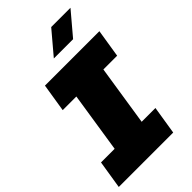

<svg xmlns="http://www.w3.org/2000/svg" viewBox="-279 -997 1085 1085"><g transform="rotate(-45 263.5 -454.5)"><path d="M-9 0 18 -169H127L183 -531H74L101 -700H536L509 -531H399L343 -169H453L426 0ZM245 -773 360 -909H514L399 -773Z"/></g></svg>

Font: MuseoModerno Black
Style: Italic
Weight: 900
Italic angle: -9°
Designer: Pablo Cosgaya, Héctor Gatti, Marcela Romero, and the Authors of The MuseoModerno Project.
Foundry: Omnibus-Type Team
Version: Version 1.003